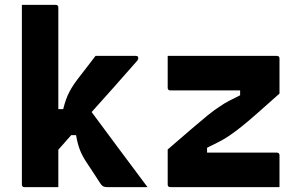

<svg xmlns="http://www.w3.org/2000/svg" viewBox="-20 -770 1240 790"><path d="M220 0H81Q70 0 70 -11V-750H209Q220 -750 220 -739V-321H240Q251 -365 266 -393Q281 -421 303 -449Q320 -471 335.5 -491Q351 -511 373 -540H539Q549 -540 549 -531Q549 -528 548 -525.5Q547 -523 541 -516Q493 -461 447 -409.5Q401 -358 357 -309Q416 -230 472 -154Q528 -78 587 0H424Q411 0 405 -3Q399 -6 393 -15Q386 -26 370 -50.5Q354 -75 336 -102Q318 -129 308.5 -154Q299 -179 293 -214H273Q260 -199 246.5 -184Q233 -169 220 -154Z M670 -540H1119Q1130 -540 1130 -529V-385Q1075 -336 1037 -302.5Q999 -269 972.5 -248Q946 -227 924 -212Q902 -197 881 -186.5Q860 -176 832 -162V-142H1119Q1130 -142 1130 -131V0H681Q670 0 670 -11V-155Q729 -206 768 -239.5Q807 -273 834 -295Q861 -317 883 -331Q903 -345 922.5 -355Q942 -365 968 -378V-398H681Q670 -398 670 -409Z"/></svg>

Font: Recursive Mn Lnr St XBd
Style: Regular
Weight: 800
Monospace: yes
Version: Version 1.079;hotconv 1.0.112;makeotfexe 2.5.65598; ttfautoh